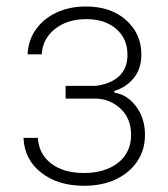

<svg xmlns="http://www.w3.org/2000/svg" viewBox="-20 -573 528 604"><path d="M54 -139.2H99.1Q101.9 -88.8 140.8 -58.8Q179.7 -28.8 244 -28.8Q310.7 -28.8 351.6 -61.1Q392.4 -93.4 392.4 -148.8Q392.4 -199.6 359.9 -230.5Q327.4 -261.4 283 -262.8H186.4V-302.9H281.2Q328.5 -308.9 354.8 -333.5Q381 -358 381 -400.6Q381 -451.3 345.5 -482.1Q310 -512.8 251.4 -512.8Q191.8 -512.8 152.9 -481.9Q114 -451 111.2 -402H66.8Q68.9 -446.7 93 -480.6Q117.2 -514.6 158 -533.6Q198.9 -552.6 250 -552.6Q329.5 -552.6 377.1 -509.4Q424.7 -466.3 424.7 -401.6Q424.7 -357.6 401.3 -328.1Q377.8 -298.7 339.8 -286.9V-281.6Q380.7 -275.2 408.4 -237.9Q436.1 -200.6 436.1 -148.8Q436.1 -101.9 412.1 -65.9Q388.1 -29.8 345.2 -9.2Q302.2 11.4 244.3 11.4Q161.9 11.4 109.2 -30.2Q56.5 -71.7 54 -139.2Z"/></svg>

Font: Inter Extra Light BETA
Style: Regular
Weight: 200
Designer: Rasmus Andersson
Foundry: rsms
Version: Version 3.011;git-f93a4a705